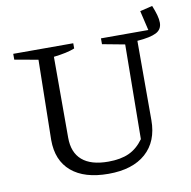

<svg xmlns="http://www.w3.org/2000/svg" viewBox="-85 -848 938 942"><g transform="rotate(-10 384.5 -377.0)"><path d="M734 -764Q745 -737 751 -715.5Q757 -694 757 -677Q757 -643 727.5 -628Q698 -613 633 -608V-213Q633 -107 567 -48.5Q501 10 381 10Q261 10 196.5 -45Q132 -100 132 -202L139 -601L22 -622V-651H321V-625Q301 -617 275.5 -611.5Q250 -606 216 -602V-199Q216 -125 260 -87Q304 -49 390 -49Q452 -49 493.5 -68Q535 -87 566 -130L571 -601L459 -622V-651H695L672 -749Z"/></g></svg>

Font: Piazzolla 24pt
Style: Regular
Weight: 400
Designer: Juan Pablo del Peral
Foundry: Huerta Tipografica
Version: Version 2.005